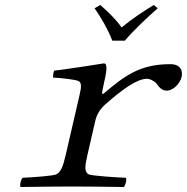

<svg xmlns="http://www.w3.org/2000/svg" viewBox="-20 -747 749 769"><path d="M429.8 -584H479.8C519.4 -630 567.8 -675 611.8 -714L595.8 -727C552.6 -700 512.8 -675 467.1 -637C441.4 -673 414.1 -698 381.8 -727L358.8 -714C385.1 -676 411.7 -631 429.8 -584ZM394.7 -406C407.3 -460.5 407.7 -475 405 -485C404.1 -490 402.8 -493 394.8 -493C349.1 -485.5 268.2 -473 197.1 -464C193.7 -458 192 -442 192.7 -436C216.2 -436 286.8 -428 295.4 -422C306.6 -414 306.6 -401 299 -368L243.1 -126C232 -78 223.6 -59.2 206.3 -49C195.3 -42.5 112.5 -37 71.1 -35C63.7 -29 57.9 -4 62.5 2C104.8 1 230 0 270 0C311 0 432.8 1 475.5 2C482.9 -4 488.7 -29 484.1 -35C449.3 -36 344.9 -43 334.3 -49C318.6 -59 318.8 -77 330.1 -126L361.9 -264C368 -290 382.1 -311.5 400.7 -328C471.2 -390.5 529.6 -431.5 568.6 -431.5C582.6 -431.5 602.7 -419 607.9 -411C616.1 -399 627.7 -384 647.7 -384C673.7 -384 701.1 -412 707.4 -439C712 -459 707.1 -490 662.1 -490C541.1 -490 480.6 -444.5 397.3 -374C386.6 -364.9 387.1 -373 394.7 -406Z"/></svg>

Font: Linux Libertine Mono O
Style: Mono Oblique
Weight: 400
Italic angle: -13°
Designer: Philipp H. Poll
Foundry: Philipp H. Poll
Version: Version 5.1.7